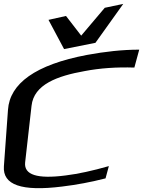

<svg xmlns="http://www.w3.org/2000/svg" viewBox="-65 -952 735 986"><path d="M370 -587C448 -602 534 -608 625 -605L650 -697C564 -697 474 -687 382 -670C117 -620 -15 -523 -24 -388L-45 -98C-52 -2 46 32 254 6C329 -3 403 -17 477 -36L494 -99C410 -75 337 -59 272 -51C126 -32 58 -54 64 -117L97 -409C109 -518 229 -562 370 -587ZM264 -700 425 -732 568 -932 473 -912 352 -769 274 -870 184 -850Z"/></svg>

Font: Gamestation Warped
Style: Italic
Weight: 400
Designer: Jonas Hecksher
Foundry: Jonas Hecksher, Playtypeª, e-types AS
Version: Version 1.003